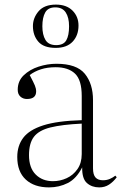

<svg xmlns="http://www.w3.org/2000/svg" viewBox="-20 -800 527 834"><path d="M193 14Q129 14 92 -20Q55 -54 55 -118Q55 -167 81 -201.5Q107 -236 168 -255.5Q229 -275 335 -278V-383Q335 -453 305.5 -480.5Q276 -508 222 -508Q186 -508 158 -499Q130 -490 109 -474Q126 -442 131.5 -428.5Q137 -415 137 -403Q137 -370 97 -370Q80 -370 68.5 -380.5Q57 -391 57 -410Q57 -448 83 -473Q109 -498 147.5 -510.5Q186 -523 225 -523Q313 -523 348.5 -479.5Q384 -436 384 -365V-69Q384 -41 395 -29Q406 -17 427 -17Q444 -17 457.5 -23Q471 -29 481 -37L487 -30Q472 -10 453.5 2Q435 14 411 14Q379 14 357.5 -5Q336 -24 337 -73Q312 -24 274.5 -5Q237 14 193 14ZM210 -13Q241 -13 269.5 -26Q298 -39 316.5 -65.5Q335 -92 335 -131V-263Q250 -259 199.5 -246.5Q149 -234 127.5 -206Q106 -178 106 -126Q106 -71 135 -42Q164 -13 210 -13ZM222 -592Q170 -592 146.5 -619Q123 -646 123 -687Q123 -722 147.5 -751Q172 -780 223 -780Q269 -780 295 -754Q321 -728 321 -689Q321 -646 295.5 -619Q270 -592 222 -592ZM224 -604Q256 -604 268 -625Q280 -646 280 -686Q280 -724 265.5 -746Q251 -768 220 -768Q189 -768 176.5 -746Q164 -724 164 -686Q164 -649 177.5 -626.5Q191 -604 224 -604Z"/></svg>

Font: Literata 72pt ExtraLight
Style: Regular
Weight: 200
Designer: Latin by Veronika Burian and Jose Scaglione. Greek by Irene Vlachou. Cyrillic by Vera Evstafieva.
Foundry: TypeTogether
Version: Version 3.002